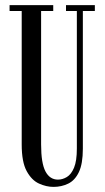

<svg xmlns="http://www.w3.org/2000/svg" viewBox="-20 -720 410 752"><path d="M189.5 12Q161.5 12 132.8 -1Q104 -14 84.5 -49.8Q65 -85.5 65 -154V-677H17.5V-700H188.5V-677H141V-154.5Q141 -81 158 -48.8Q175 -16.5 207 -16.5Q225 -16.5 242 -26.8Q259 -37 270 -63.2Q281 -89.5 281 -138.5V-677H238.5V-700H351.5V-677H304.5V-137.5Q304.5 -78.5 289 -46Q273.5 -13.5 247.2 -0.8Q221 12 189.5 12Z"/></svg>

Font: Imbue 50pt
Style: Regular
Weight: 400
Designer: Tyler Finck
Foundry: Etcetera Type Company
Version: Version 1.102; ttfautohint (v1.8.3)